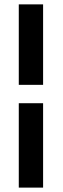

<svg xmlns="http://www.w3.org/2000/svg" viewBox="-20 -731 288 883"><path d="M66.4 131.8V-256.3H178.2V131.8ZM178.2 -340.8H66.4V-710.9H178.2Z"/></svg>

Font: Shabnam Medium FD
Style: Medium-FD
Weight: 500
Foundry: DejaVu fonts team - Redesigned by Saber Rastikerdar - Based on Vazir font
Version: Version 5.0.0